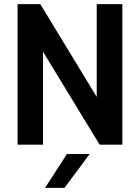

<svg xmlns="http://www.w3.org/2000/svg" viewBox="-20 -700 677 929"><path d="M65 -680H175L448 -231V-680H572V0H462L188 -450V0H65ZM304 45H414L292 209H198Z"/></svg>

Font: Teachers SemiBold
Style: Regular
Weight: 600
Designer: Alfredo Marco Pradil & Chank Diesel
Version: Version 0.009